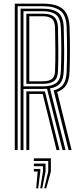

<svg xmlns="http://www.w3.org/2000/svg" viewBox="-20 -820 444 1049"><path d="M60.8 0V-800H215.2Q288.5 -800 323 -770.9Q357.5 -741.8 360 -670.8Q362 -607.8 362.1 -547.8Q362.2 -487.8 360 -429Q358.2 -382.2 342.5 -356.4Q326.8 -330.5 292.5 -317.2L371.2 0H354.8L273 -326Q309.8 -335.2 326.1 -359.4Q342.5 -383.5 344.2 -429.5Q346.5 -489.5 346.5 -548.4Q346.5 -607.2 344.2 -670.2Q341.8 -738.2 308.8 -762.2Q275.8 -786.2 215.2 -786.2H76.5V0ZM92.5 0V-772.5H215.2Q269.5 -772.5 297.9 -750.6Q326.2 -728.8 328.2 -670Q330 -611.8 330.5 -551.2Q331 -490.8 328.2 -430.5Q326.5 -386.5 308.9 -364.9Q291.2 -343.2 253 -336.8L338.2 0H321.8L237 -335Q227 -334.2 214.5 -334.2H108.2V0ZM108.2 -348.2H214.5Q261.5 -348.2 286 -365.8Q310.5 -383.2 312.5 -430.8Q315 -492.2 315 -550.1Q315 -608 312.5 -669Q310.2 -721 285.8 -739.9Q261.2 -758.8 215.2 -758.8H108.2ZM124 -362V-745H215.2Q256.8 -745 276.1 -727.6Q295.5 -710.2 296.8 -668.5Q298.2 -606 298.5 -546.9Q298.8 -487.8 296.8 -431Q295 -391.2 274.5 -376.6Q254 -362 214.5 -362ZM140 -375.8H214.5Q246.8 -375.8 263.1 -387.9Q279.5 -400 280.8 -432Q282.8 -489 282.5 -548.5Q282.2 -608 280.8 -668.2Q279.8 -705.2 262.8 -718.2Q245.8 -731.2 215.2 -731.2H140ZM124 0V-320.5H202Q208 -320.5 213.8 -320.6Q219.5 -320.8 225.2 -320.8L305.2 0H289L213.2 -307Q209.8 -306.8 202.5 -306.8H140V0ZM221.8 208.8 243.5 117V59.5H165V45H258V117L232.8 208.8ZM199.8 208.8 214.8 117V88.2H165V73.8H229V117L210.8 208.8ZM177.8 208.8 185.8 117H165V102.8H200.2V117L188.8 208.8Z"/></svg>

Font: Big Shoulders Inline Text
Style: Regular
Weight: 400
Designer: Patric King
Foundry: XO Type Co
Version: Version 1.000